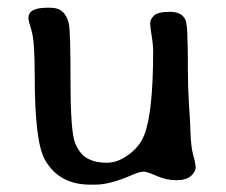

<svg xmlns="http://www.w3.org/2000/svg" viewBox="-20 -494 594 505"><path d="M358.9 -137.7Q382.8 -196.8 382.8 -358.4Q382.8 -376.5 378.9 -399.7Q375 -422.9 375 -433.1Q375 -443.4 385.3 -453.1Q395.5 -462.9 426.3 -462.9Q457 -462.9 466.8 -443.8Q473.1 -431.6 473.1 -385.3L473.6 -372.6Q474.1 -359.4 474.1 -343.8V-309.1Q474.1 -267.1 477.5 -210L478.5 -197.8Q479.5 -185.5 481 -145.8Q482.4 -106 488.5 -84.7Q494.6 -63.5 494.6 -53Q494.6 -42.5 482.2 -31.2Q469.7 -20 443.8 -20Q418 -20 392.3 -31.2Q366.7 -42.5 357.9 -42.5Q349.1 -42.5 334 -36.6L323.7 -32.2Q268.1 -8.3 230 -8.3H217.8Q134.3 -8.3 97.7 -74.7Q71.3 -122.1 71.3 -295.9Q71.3 -386.7 63 -413.3Q54.7 -439.9 54.7 -446.8Q54.7 -473.6 103 -473.6H113.8Q151.9 -473.6 161.1 -431.2Q165.5 -411.1 165.5 -279.1Q165.5 -147 177.7 -117.4Q189.9 -87.9 210.7 -76.9Q231.4 -65.9 260.5 -65.9Q289.6 -65.9 318.4 -87.2Q347.2 -108.4 358.9 -137.7Z"/></svg>

Font: Averia Libre Light
Style: Regular
Weight: 300
Version: Version 1.002